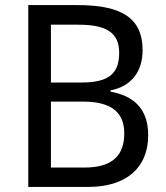

<svg xmlns="http://www.w3.org/2000/svg" viewBox="-20 -734 653 754"><path d="M91 -714V0H328C473 0 562 -73 562 -203C562 -314 497 -359 414 -374V-379C496 -395 540 -453 540 -537C540 -667 452 -714 284 -714ZM180 -410V-637H288C399 -637 448 -605 448 -527C448 -450 413 -410 301 -410ZM180 -335H306C427 -335 468 -285 468 -210C468 -130 428 -76 312 -76H180Z"/></svg>

Font: Noto Sans Thai
Style: Regular
Weight: 400
Designer: Monotype Design Team
Foundry: Monotype Imaging Inc.
Version: Version 1.901